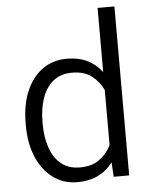

<svg xmlns="http://www.w3.org/2000/svg" viewBox="-54 -795 667 849"><g transform="rotate(-5 280.0 -370.0)"><path d="M49.8 -258.8V-269Q49.8 -350.1 75.2 -410.6Q100.6 -471.2 147 -504.6Q193.4 -538.1 256.3 -538.1Q308.1 -538.1 346.7 -519Q385.3 -500 411.1 -465.3V-750H485.8V0H417L413.1 -64.5Q387.2 -28.8 347.9 -9.5Q308.6 9.8 255.4 9.8Q193.4 9.8 147 -24.9Q100.6 -59.6 75.2 -120.1Q49.8 -180.7 49.8 -258.8ZM124.5 -269V-258.8Q124.5 -201.7 140.1 -155.3Q155.8 -108.9 188.5 -81.5Q221.2 -54.2 272 -54.2Q325.7 -54.2 359.1 -78.9Q392.6 -103.5 411.1 -141.1V-386.2Q394 -422.4 361.1 -448.5Q328.1 -474.6 272.9 -474.6Q221.7 -474.6 188.7 -447Q155.8 -419.4 140.1 -372.8Q124.5 -326.2 124.5 -269Z"/></g></svg>

Font: Vazirmatn FD Light
Style: Regular
Weight: 300
Designer: Saber Rastikerdar
Foundry: Saber Rastikerdar
Version: Version 33.003